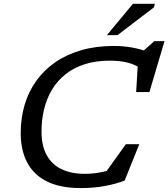

<svg xmlns="http://www.w3.org/2000/svg" viewBox="-20 -948 858 978"><path d="M597 -99.5 500 -44.5 621 -213.5H689.5L615 -28.5Q571.5 -11 514 -0.5Q456.5 10 391 10Q287.5 10 219.8 -23.5Q152 -57 118.8 -119.8Q85.5 -182.5 85.5 -270Q85.5 -346.5 105.5 -414Q125.5 -481.5 165.2 -536.8Q205 -592 262.5 -631.5Q320 -671 394.8 -692.5Q469.5 -714 560.5 -714Q594.5 -714 624.2 -710.2Q654 -706.5 681 -700Q708 -693.5 731.5 -684.5L703.5 -683L766 -738.5H818L741 -479H673.5L683 -636L694 -601.5Q658.5 -623.5 621.8 -631.2Q585 -639 540 -639Q468.5 -639 412 -621Q355.5 -603 314 -570Q272.5 -537 245.2 -491.8Q218 -446.5 204.8 -392.5Q191.5 -338.5 191.5 -278Q191.5 -206.5 217.5 -158.5Q243.5 -110.5 293 -86.5Q342.5 -62.5 412.5 -62.5Q458 -62.5 505.2 -72.8Q552.5 -83 597 -99.5ZM524.5 -769 657 -928.5H769L764 -910.5L578.5 -769Z"/></svg>

Font: Newsreader 7pt
Style: Italic
Weight: 400
Italic angle: -17°
Designer: Hugues Gentile
Foundry: Production Type
Version: Version 1.003